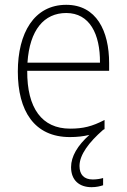

<svg xmlns="http://www.w3.org/2000/svg" viewBox="-20 -559 527 797"><path d="M310 130C310 83 350 31 407 -19C409 -21 412 -22 414 -23V-61C362 -34 325 -25 271 -25C154 -25 92 -110 93 -265H433V-297C433 -431 380 -539 255 -539C121 -539 54 -421 54 -262C54 -99 122 10 270 10C300 10 326 7 351 1C302 45 275 90 275 135C275 190 310 218 360 218C380 218 396 214 408 210V180C398 183 382 186 365 186C329 186 310 166 310 130ZM255 -505C352 -505 396 -418 395 -299H94C103 -435 163 -505 255 -505Z"/></svg>

Font: Noto Sans Lao UI SemCond ExtLt
Style: Regular
Weight: 200
Width: 4
Designer: Monotype Design Team
Foundry: Monotype Imaging Inc.
Version: Version 2.000